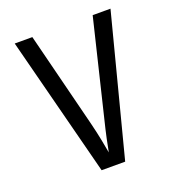

<svg xmlns="http://www.w3.org/2000/svg" viewBox="-132 -836 865 942"><g transform="rotate(-20 300.0 -365.0)"><path d="M238 0 50 -730H142L267 -233Q280 -181 288.5 -137Q297 -93 301 -70Q305 -93 314.5 -137.5Q324 -182 337 -234L457 -730H550L361 0Z"/></g></svg>

Font: JetBrainsMonoNL NF
Style: Regular
Weight: 400
Designer: Philipp Nurullin, Konstantin Bulenkov
Foundry: JetBrains
Version: Version 2.304; ttfautohint (v1.8.4.7-5d5b);Nerd Fonts 3.2.1